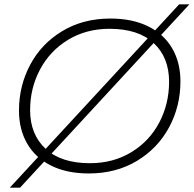

<svg xmlns="http://www.w3.org/2000/svg" viewBox="-20 -790 888 880"><path d="M67 -283Q67 -397 118.5 -493.5Q170 -590 265.5 -647.5Q361 -705 486 -705Q587 -705 659.5 -669Q732 -633 769.5 -568Q807 -503 807 -417Q807 -303 755 -206.5Q703 -110 607.5 -52.5Q512 5 387 5Q286 5 214 -31Q142 -67 104.5 -132Q67 -197 67 -283ZM755 -415Q755 -527 684.5 -592.5Q614 -658 482 -658Q375 -658 292 -607.5Q209 -557 163.5 -471.5Q118 -386 118 -285Q118 -174 189 -108Q260 -42 392 -42Q499 -42 582 -92.5Q665 -143 710 -228.5Q755 -314 755 -415ZM801 -770H848L72 70H25Z"/></svg>

Font: Idrija
Style: Italic
Weight: 300
Italic angle: -11.3°
Designer: Julieta Ulanovsky
Foundry: Julieta Ulanovsky
Version: Version 7.200